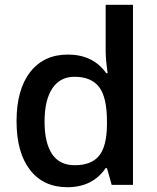

<svg xmlns="http://www.w3.org/2000/svg" viewBox="-20 -780 663 810"><path d="M264.2 9.8Q163.1 9.8 106.4 -63.5Q49.8 -136.7 49.8 -269Q49.8 -401.9 107.2 -475.8Q164.6 -549.8 266.1 -549.8Q372.6 -549.8 428.2 -471.2H434.1Q425.8 -529.3 425.8 -563V-759.8H541V0H451.2L431.2 -70.8H425.8Q370.6 9.8 264.2 9.8ZM294.9 -83Q365.7 -83 397.9 -122.8Q430.2 -162.6 431.2 -252V-268.1Q431.2 -370.1 397.9 -413.1Q364.7 -456.1 293.9 -456.1Q233.4 -456.1 200.7 -407Q168 -357.9 168 -267.1Q168 -177.2 199.7 -130.1Q231.4 -83 294.9 -83Z"/></svg>

Font: f42132580099584   
Style: Regular
Weight: 600
Foundry: Ascender Corporation
Version: Version 1.10